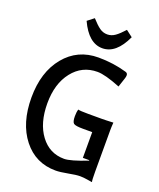

<svg xmlns="http://www.w3.org/2000/svg" viewBox="-146 -874 801 969"><g transform="rotate(20 255.0 -389.5)"><path d="M401.4 -758.3Q354 -655.3 280.3 -655.3Q206.5 -655.3 159.2 -758.3L193.8 -785.2Q219.2 -756.8 238 -743.2Q256.8 -729.5 279.8 -729.5Q302.2 -729.5 321.5 -743.2Q340.8 -756.8 366.2 -785.2ZM279.8 -605Q358.9 -605 431.6 -584Q443.4 -580.6 443.4 -568.8Q443.4 -561 439.9 -550.8L423.8 -502Q340.8 -535.2 299.8 -535.2Q217.3 -535.2 166.3 -470.2Q115.2 -405.3 115.2 -299.8Q115.2 -193.8 163.3 -129.4Q211.4 -64.9 290 -64.9Q324.2 -64.9 412.6 -99.6Q412.1 -100.1 412.1 -100.8Q412.1 -101.6 412.1 -102.1H377.9V-240.2H328.1Q288.1 -240.2 278.1 -247.8Q268.1 -255.4 268.1 -286.1Q268.1 -308.6 272.9 -323.2Q283.2 -319.8 328.1 -319.8H400.9Q409.7 -319.8 424.3 -320.3Q439 -320.8 450 -321.3Q460.9 -321.8 461.9 -321.8Q461.9 -320.8 461.4 -314.5Q460.9 -308.1 460.4 -298.3Q460 -288.6 460 -279.8V-58.1Q460 -11.7 462.9 -2.9H460Q459.5 -2.9 437 -6.6Q414.6 -10.3 397 -10.3Q376 -10.3 335 -2.4Q293.9 5.4 270 5.4Q162.1 5.4 95.9 -78.6Q29.8 -162.6 29.8 -299.8Q29.8 -437 98.9 -521Q168 -605 279.8 -605Z"/></g></svg>

Font: Nikodecs
Style: Medium
Weight: 500
Version: Version 0.29